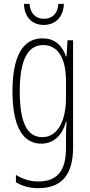

<svg xmlns="http://www.w3.org/2000/svg" viewBox="-20 -739 470 1001"><path d="M313 -719H284C282 -672 255 -641 210 -641C164 -641 137 -671 134 -719H105C107 -646 150 -609 208 -609C270 -609 311 -652 313 -719ZM201 -539C94 -539 45 -437 45 -263C45 -78 100 10 195 10C263 10 306 -38 324 -104H327C324 -65 324 -37 324 -8V33C324 156 275 207 179 207C135 207 101 195 63 173V211C97 232 135 242 179 242C305 242 361 169 361 29V-529H332L327 -445H324C306 -496 271 -539 201 -539ZM205 -504C290 -504 324 -423 324 -317V-226C324 -125 289 -24 200 -24C122 -24 83 -99 83 -263C83 -409 116 -504 205 -504Z"/></svg>

Font: Noto Sans Thai ExtCond ExtLt
Style: Regular
Weight: 200
Width: 2
Designer: Monotype Design Team
Foundry: Monotype Imaging Inc.
Version: Version 2.002